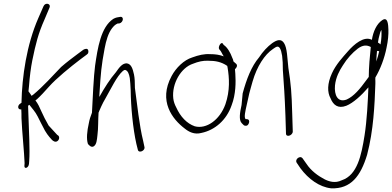

<svg xmlns="http://www.w3.org/2000/svg" viewBox="-20 -762 2136 1046"><path d="M189 -664C125 -518 100 -345 97 -202L91 -198C73 -187 76 -163 96 -166C97 -151 97 -135 97 -119C100 -44 112 68 114 127L113 141C111 161 136 154 138 130L139 116C144 53 137 -53 135 -129L133 -186C135 -187 138 -189 140 -191C155 -171 172 -154 185 -128C196 -105 210 -79 225 -50C242 -21 259 -5 263 0C269 6 283 17 296 4C304 -4 304 -16 299 -22L291 -28C287 -33 271 -49 245 -78C229 -106 216 -131 206 -154C195 -179 187 -197 173 -215C175 -217 178 -219 181 -221C202 -240 223 -263 247 -290C287 -335 363 -397 417 -438L452 -464C457 -467 460 -471 461 -476C463 -486 460 -496 450 -496C445 -496 439 -494 434 -491L399 -465C375 -447 344 -424 313 -397C266 -348 216 -292 162 -247C158 -244 155 -242 152 -240C150 -243 148 -245 147 -248L137 -262C136 -263 136 -264 135 -264C136 -274 137 -284 138 -293C142 -346 148 -393 156 -433C175 -525 188 -578 223 -657L250 -721C259 -742 227 -751 217 -728Z M498 -404C491 -355 484 -214 481 -148C473 -128 467 -109 464 -91C454 -47 450 -5 459 22C464 28 477 44 491 35C506 25 508 2 511 -27C516 -63 514 -107 517 -149C519 -152 520 -154 520 -156L532 -183C538 -197 546 -211 554 -225C585 -279 616 -346 649 -375C654 -379 657 -381 662 -381C677 -377 683 -359 687 -337C689 -320 691 -298 692 -270C693 -181 704 -62 723 22L731 54C736 75 772 59 767 39L760 6C739 -78 727 -195 715 -283C715 -313 714 -337 710 -356C703 -388 695 -414 670 -417C646 -417 630 -395 611 -368C581 -334 548 -282 523 -237C523 -236 522 -236 521 -235L522 -253C529 -365 532 -402 550 -498C558 -541 570 -582 591 -609C604 -625 609 -628 621 -634H629C653 -639 657 -674 634 -670C621 -668 611 -667 597 -659C529 -614 512 -500 498 -404Z M915 -348C841 -211 920 -112 986 -62C1008 -44 1039 -27 1078 -38C1150 -53 1214 -107 1242 -189C1265 -249 1265 -314 1262 -361L1260 -385C1270 -393 1275 -406 1267 -414L1252 -427C1251 -435 1248 -442 1245 -448C1236 -474 1218 -505 1199 -517L1194 -524C1186 -538 1166 -507 1174 -494L1180 -487C1185 -482 1191 -466 1199 -455C1175 -464 1152 -467 1125 -467C1092 -469 1063 -462 1027 -449C982 -435 939 -393 915 -348ZM924 -226C915 -306 966 -394 1032 -415C1059 -426 1088 -433 1116 -431C1154 -431 1186 -425 1218 -403L1220 -393C1229 -339 1234 -269 1208 -194C1177 -108 1104 -57 1041 -74C998 -89 963 -126 940 -177C932 -192 926 -208 924 -226Z M1296 -190C1287 -150 1280 -108 1297 -91C1305 -82 1310 -77 1316 -77H1322C1328 -77 1335 -85 1337 -95C1339 -105 1336 -113 1322 -113H1318C1308 -123 1317 -158 1324 -190L1338 -253C1344 -274 1349 -295 1356 -318C1380 -401 1422 -465 1467 -495C1484 -507 1495 -515 1505 -499C1510 -491 1514 -477 1517 -458C1520 -436 1521 -410 1521 -380C1527 -294 1531 -243 1535 -133L1538 -36C1537 -11 1574 -23 1575 -45L1572 -142C1569 -254 1565 -305 1551 -392C1545 -444 1545 -501 1527 -528C1511 -552 1489 -545 1463 -527C1437 -508 1412 -481 1391 -449C1350 -401 1323 -331 1302 -253Z M1594 112C1593 117 1594 121 1596 124L1617 155C1660 213 1720 257 1784 264C1892 268 1945 197 1980 81C2015 -52 2021 -191 2025 -306V-321C2025 -326 2024 -333 2025 -340C2051 -383 2075 -445 2086 -503C2094 -539 2097 -576 2096 -600C2095 -625 2094 -674 2062 -652C2032 -632 2013 -590 2006 -545C1963 -568 1908 -520 1875 -482C1847 -450 1810 -411 1788 -362C1763 -307 1762 -260 1781 -226C1795 -191 1821 -168 1867 -186C1904 -201 1948 -241 1987 -286C1984 -209 1979 -106 1966 -24C1949 83 1927 192 1842 220C1806 238 1771 227 1745 213C1713 196 1675 169 1650 131L1628 100C1626 97 1621 94 1616 94C1607 94 1596 102 1594 112ZM1805 -297C1810 -342 1829 -377 1848 -406C1870 -442 1900 -475 1929 -497C1956 -517 1978 -518 2000 -506C1995 -460 1989 -392 1989 -343L1977 -327C1941 -277 1907 -237 1869 -220C1820 -201 1800 -244 1805 -297ZM2048 -573C2050 -583 2053 -592 2058 -599C2059 -576 2059 -553 2053 -520C2049 -523 2045 -528 2039 -530C2041 -545 2044 -560 2048 -573ZM2034 -485C2038 -483 2042 -483 2046 -484C2042 -466 2037 -447 2030 -427C2031 -448 2032 -468 2034 -485Z"/></svg>

Font: Stray Cat
Style: SuCnObl
Weight: 400
Version: Version 1.0